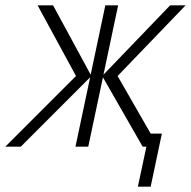

<svg xmlns="http://www.w3.org/2000/svg" viewBox="-65 -550 716 720"><path d="M-45 0 220 -265 76 -530H134L275 -270L330 -530H378L323 -270L573 -530H631L376 -265L500 -49H542L500 150H452L484 0H470L321 -260L266 0H218L273 -260L13 0Z"/></svg>

Font: Geist Mono ExtraLight
Style: Italic
Weight: 200
Italic angle: -12°
Monospace: yes
Designer: Basement.studio, Andrés Briganti, Mateo Zaragoza
Foundry: Basement.studio, Vercel, Andrés Briganti, Guido Ferreyra, Mateo Zaragoza
Version: Version 1.500; ttfautohint (v1.8.4.7-5d5b)